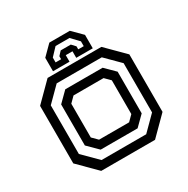

<svg xmlns="http://www.w3.org/2000/svg" viewBox="-158 -828 944 966"><g transform="rotate(-30 314.0 -345.0)"><path d="M158 0 55 -103V-437L158 -540H470.5L573.5 -437V-103L470.5 0ZM186.5 -46.5H446L526.5 -127V-413L446 -493.5H184L103 -412.5V-130ZM209 -94 150.5 -152V-390.5L206.5 -446H423.5L479 -391V-149L423.5 -94ZM227 -141.5H401.5L432 -172V-368L401.5 -398.5H227L196.5 -368V-172ZM373.5 -689.5 429.5 -633.5V-555.5H333.5V-593.5H294.5V-555.5H198.5V-633.5L254.5 -689.5ZM354 -659H273L232 -615.5V-587.5H264V-605L284.5 -627H343L363.5 -605V-587.5H395.5V-615.5Z"/></g></svg>

Font: Tourney Thin Medium
Style: Regular
Weight: 500
Version: Version 1.015